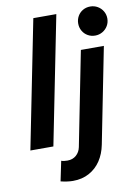

<svg xmlns="http://www.w3.org/2000/svg" viewBox="-104 -828 799 1112"><g transform="rotate(-10 296.0 -272.0)"><path d="M170.4 -752H305.7L155.8 0H20.5ZM161.6 206.5 186 89.4Q192.4 92.3 203.1 93.5Q213.9 94.7 222.7 94.7Q252.9 94.7 273.7 76.7Q294.4 58.6 300.3 29.8L409.7 -522.9H544.9L433.6 39.1Q423.3 91.3 397 131.1Q370.6 170.9 329.1 193.6Q287.6 216.3 233.9 216.3Q201.7 216.3 161.6 206.5ZM420.9 -675.8Q420.9 -699.2 432.1 -719Q443.4 -738.8 462.9 -750Q482.4 -761.2 506.3 -761.2Q529.8 -761.2 549.6 -749.8Q569.3 -738.3 580.8 -718.8Q592.3 -699.2 592.3 -675.8Q592.3 -652.3 580.8 -632.8Q569.3 -613.3 549.6 -601.8Q529.8 -590.3 506.3 -590.3Q482.4 -590.3 462.9 -601.6Q443.4 -612.8 432.1 -632.6Q420.9 -652.3 420.9 -675.8Z"/></g></svg>

Font: Reddit Sans Chocolate
Style: Bold Italic
Weight: 700
Italic angle: -11.25°
Designer: Stephen Hutchings
Version: Version 1.013